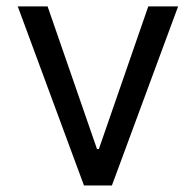

<svg xmlns="http://www.w3.org/2000/svg" viewBox="-20 -565 597 585"><path d="M522.7 -545.5H431.8L281.2 -110.8H275.6L125 -545.5H34.1L235.8 0H321Z"/></svg>

Font: Karasuma Gothic
Style: Regular
Weight: 400
Designer: Rasmus Andersson, Ryoko Nishizuka
Foundry: Genbu
Version: Version 1.00